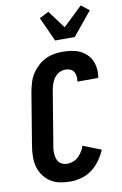

<svg xmlns="http://www.w3.org/2000/svg" viewBox="-106 -1049 712 1116"><g transform="rotate(-10 250.0 -491.0)"><path d="M217 8Q185 8 155 2Q125 -4 101 -19.5Q77 -35 59.5 -59Q42 -83 34 -111.5Q26 -140 26.5 -171.5Q27 -203 32 -234L84 -548Q89 -573 96.5 -598.5Q104 -624 118.5 -647Q133 -670 153.5 -689.5Q174 -709 198 -721Q222 -733 248 -738Q274 -743 300 -743Q326 -743 351.5 -739.5Q377 -736 399.5 -726Q422 -716 440.5 -699.5Q459 -683 469 -661Q479 -639 482 -613.5Q485 -588 481 -562L480 -557H357V-559Q360 -574 358 -589Q356 -604 349 -615.5Q342 -627 328 -632.5Q314 -638 299 -638Q281 -638 263 -628.5Q245 -619 233.5 -602.5Q222 -586 216 -567.5Q210 -549 207 -531L155 -217Q152 -203 151 -189.5Q150 -176 151.5 -162.5Q153 -149 157 -137Q161 -125 169.5 -115.5Q178 -106 191 -101.5Q204 -97 217 -97Q234 -97 251.5 -103.5Q269 -110 282.5 -123Q296 -136 306 -152Q316 -168 321 -185L428 -143Q415 -112 394 -82.5Q373 -53 345 -32Q317 -11 283 -1.5Q249 8 217 8ZM271 -815 206 -958 261 -986 339 -881 453 -990 500 -953 387 -815Z"/></g></svg>

Font: Iosevka Curly Extrabold
Style: Italic
Weight: 800
Italic angle: -9°
Monospace: yes
Designer: Belleve Invis
Foundry: Belleve Invis
Version: Version 22.1.2; ttfautohint (v1.8.4)